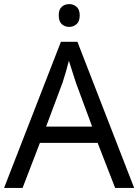

<svg xmlns="http://www.w3.org/2000/svg" viewBox="-20 -922 679 942"><path d="M432.1 -300.8 352.1 -517.1 317.9 -624Q303.2 -565.4 287.1 -517.1L206.1 -300.8ZM544.9 0 459 -221.2H175.8L90.8 0H0L278.8 -716.8H359.9L638.2 0ZM268.1 -846.2Q268.1 -875.5 283 -888.7Q297.9 -901.9 319.8 -901.9Q340.3 -901.9 355.7 -888.7Q371.1 -875.5 371.1 -846.2Q371.1 -817.4 355.7 -803.7Q340.3 -790 319.8 -790Q297.9 -790 283 -803.7Q268.1 -817.4 268.1 -846.2Z"/></svg>

Font: NotoSans
Style: Regular
Weight: 400
Designer: Monotype Design team
Foundry: Monotype Imaging Inc.
Version: Version 1.04; ttfautohint (v1.4.1)